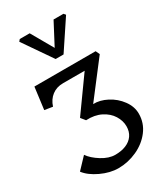

<svg xmlns="http://www.w3.org/2000/svg" viewBox="-239 -862 1009 1176"><g transform="rotate(-30 265.5 -274.0)"><path d="M21 120 94 43Q118 78 167 108.5Q216 139 261 139Q304 139 337 125.5Q370 112 388.5 85.5Q407 59 407 21Q407 -18 384 -55Q361 -92 316.5 -114.5Q272 -137 211 -134L186 -165L355 -401H202Q156 -401 123.5 -376Q91 -351 77 -307L20 -316L40 -471H473L486 -443L298 -198Q345 -200 395 -174Q445 -148 478 -103Q511 -58 511 -8Q511 58 471.5 110Q432 162 368.5 191Q305 220 237 220Q178 220 115 190.5Q52 161 21 120ZM97 -755 108 -768H178L266 -614L347 -768H417L428 -755L293 -552H237Z"/></g></svg>

Font: TMT Limkin
Style: Regular
Weight: 400
Designer: Gabriel Drozdov
Version: Version 1.000;Glyphs 3.1.2 (3151)